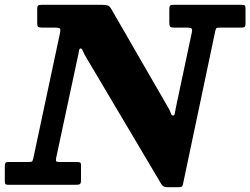

<svg xmlns="http://www.w3.org/2000/svg" viewBox="-65 -770 1043 800"><path d="M161.5 -655Q181.5 -655 184.8 -650.8Q188 -646.5 184.5 -630L74 -111.5Q71.5 -100.5 69 -97.8Q66.5 -95 52.5 -95H-28Q-40 -95 -42.5 -91Q-45 -87 -45 -75V-15Q-45 -5.5 -42 -2.8Q-39 0 -30 0H252Q264 0 268.2 -3.2Q272.5 -6.5 272.5 -19V-81.5Q272.5 -91.5 268 -93.2Q263.5 -95 254.5 -95H185.5Q171.5 -95 169.2 -97.8Q167 -100.5 169 -112L259 -532.5Q263 -549.5 264.2 -558.8Q265.5 -568 271 -568Q276.5 -568 280.2 -558Q284 -548 292.5 -533.5L606.5 -4Q611.5 3.5 617 6.8Q622.5 10 635 10H680Q690.5 10 693.5 6.5Q696.5 3 698 -5.5L831.5 -638.5Q834 -650.5 837 -652.8Q840 -655 854 -655H940Q952 -655 955 -658.5Q958 -662 958 -673.5V-732.5Q958 -743.5 955.2 -746.8Q952.5 -750 941.5 -750H660Q648 -750 644.2 -747Q640.5 -744 640.5 -732V-676.5Q640.5 -663 644 -659Q647.5 -655 661 -655H714Q728.5 -655 732.8 -651.5Q737 -648 734.5 -636L668 -322.5Q664.5 -305.5 663.2 -297Q662 -288.5 656 -288.5Q650 -288.5 646.5 -299.2Q643 -310 635 -323L399 -732Q392.5 -743.5 384.8 -746.8Q377 -750 358 -750H109.5Q98 -750 94 -747.2Q90 -744.5 90 -733V-674Q90 -661 94 -658Q98 -655 111.5 -655Z"/></svg>

Font: Besley
Style: Bold Italic
Weight: 700
Italic angle: -13°
Designer: Owen Earl
Foundry: indestructible type*
Version: Version 2.001